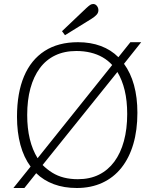

<svg xmlns="http://www.w3.org/2000/svg" viewBox="-20 -926 772 960"><path d="M47 14 133 -93Q99 -139 82 -202Q65 -265 65 -342Q65 -461 100 -544Q135 -627 203 -671Q271 -715 370 -715Q433 -715 484 -696Q535 -677 572 -640L632 -715H686L600 -607Q633 -562 650 -500.5Q667 -439 667 -362Q667 -275 646.5 -205.5Q626 -136 587 -87Q548 -38 491.5 -12Q435 14 364 14Q300 14 249 -5Q198 -24 161 -60L102 14ZM369 -30Q429 -30 474.5 -52.5Q520 -75 551.5 -117.5Q583 -160 599.5 -220.5Q616 -281 616 -356Q616 -422 603.5 -474Q591 -526 567 -566L193 -101Q215 -79 241.5 -62.5Q268 -46 300 -38Q332 -30 369 -30ZM168 -135 541 -601Q520 -624 493 -639.5Q466 -655 433 -663Q400 -671 362 -671Q302 -671 256 -649Q210 -627 179 -585Q148 -543 132 -484Q116 -425 116 -351Q116 -285 129 -231Q142 -177 168 -135ZM305 -750 290 -770 411 -885Q424 -897 431 -901.5Q438 -906 446 -906Q457 -906 464.5 -896.5Q472 -887 472 -875Q472 -863 464 -853.5Q456 -844 439 -833Z"/></svg>

Font: Literata ExtraLight
Style: Regular
Weight: 250
Designer: Latin by Veronika Burian and Jose Scaglione. Greek by Irene Vlachou. Cyrillic by Vera Evstafieva.
Foundry: TypeTogether
Version: Version 3.103;gftools[0.9.29]